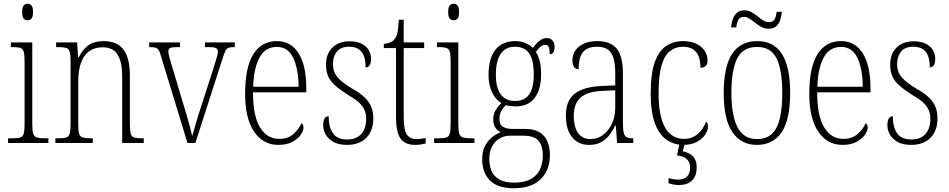

<svg xmlns="http://www.w3.org/2000/svg" viewBox="-20 -762 5056 1023"><path d="M23 0V-25H42Q72 -25 86.5 -29Q101 -33 106 -49Q111 -65 111 -98V-435Q111 -470 106.5 -486Q102 -502 88.5 -506.5Q75 -511 48 -511H38V-536H152V-99Q152 -65 157 -49.5Q162 -34 177 -29.5Q192 -25 221 -25H238V0ZM127 -654Q114 -654 106 -663Q98 -672 98 -698Q98 -723 106 -732.5Q114 -742 127 -742Q140 -742 148 -732.5Q156 -723 156 -698Q156 -672 148 -663Q140 -654 127 -654Z M275 0V-25H287Q317 -25 331.5 -29Q346 -33 351 -49Q356 -65 356 -99V-438Q356 -472 351 -487.5Q346 -503 331.5 -507Q317 -511 289 -511H279V-536H391L396 -456H399Q421 -500 452 -521.5Q483 -543 532 -543Q604 -543 638 -498Q672 -453 672 -359V-99Q672 -65 677 -49Q682 -33 696 -29Q710 -25 739 -25H746V0H631V-361Q631 -429 607.5 -469.5Q584 -510 526 -510Q484 -510 455 -489Q426 -468 411.5 -427.5Q397 -387 397 -331V-98Q397 -64 402 -48.5Q407 -33 422 -29Q437 -25 466 -25H474V0Z M838 -462Q832 -485 825.5 -495Q819 -505 808 -508Q797 -511 775 -511V-536H939V-511H923Q896 -511 886.5 -506Q877 -501 877 -488Q877 -477 883.5 -452.5Q890 -428 897 -407L956 -210Q965 -182 974.5 -149Q984 -116 992 -86Q1000 -56 1004 -37Q1010 -57 1022.5 -101Q1035 -145 1057 -211L1108 -369Q1123 -418 1132 -446Q1141 -474 1141 -486Q1141 -500 1131 -505.5Q1121 -511 1092 -511H1072V-536H1231V-511H1227Q1209 -511 1199 -508Q1189 -505 1182.5 -493.5Q1176 -482 1168 -457L1021 0H979Z M1463 10Q1381 10 1333.5 -61Q1286 -132 1286 -262Q1286 -404 1330 -473.5Q1374 -543 1455 -543Q1531 -543 1571.5 -477Q1612 -411 1612 -294V-270H1328Q1328 -144 1365.5 -83Q1403 -22 1467 -22Q1514 -22 1543 -47.5Q1572 -73 1586 -105Q1591 -103 1594 -97.5Q1597 -92 1597 -82Q1597 -65 1582 -43.5Q1567 -22 1537.5 -6Q1508 10 1463 10ZM1571 -300Q1570 -395 1542.5 -453.5Q1515 -512 1455 -512Q1393 -512 1362.5 -455Q1332 -398 1329 -300Z M1829 10Q1784 10 1756 -6Q1728 -22 1715 -46Q1702 -70 1702 -94Q1702 -111 1705.5 -122Q1709 -133 1716 -138Q1723 -143 1731 -143Q1731 -86 1753.5 -52.5Q1776 -19 1830 -19Q1879 -19 1905 -48Q1931 -77 1931 -129Q1931 -153 1923.5 -172.5Q1916 -192 1897 -211.5Q1878 -231 1841 -252Q1795 -281 1767.5 -305Q1740 -329 1728.5 -355.5Q1717 -382 1717 -418Q1717 -475 1751 -508.5Q1785 -542 1842 -542Q1880 -542 1905.5 -529.5Q1931 -517 1944 -496Q1957 -475 1957 -449Q1957 -427 1950 -415Q1943 -403 1928 -403Q1928 -460 1906 -486.5Q1884 -513 1840 -513Q1795 -513 1774.5 -486.5Q1754 -460 1754 -421Q1754 -378 1779.5 -349Q1805 -320 1858 -289Q1901 -265 1925 -241Q1949 -217 1959 -190.5Q1969 -164 1969 -131Q1969 -65 1931.5 -27.5Q1894 10 1829 10Z M2193 10Q2138 10 2114 -23.5Q2090 -57 2090 -142V-506H2025V-528Q2045 -530 2059 -536Q2073 -542 2082 -553Q2094 -568 2098.5 -593Q2103 -618 2105 -657H2131V-536H2240V-506H2131V-139Q2131 -71 2147.5 -46Q2164 -21 2198 -21Q2212 -21 2223 -22.5Q2234 -24 2248 -27V3Q2235 6 2220.5 8Q2206 10 2193 10Z M2293 0V-25H2312Q2342 -25 2356.5 -29Q2371 -33 2376 -49Q2381 -65 2381 -98V-435Q2381 -470 2376.5 -486Q2372 -502 2358.5 -506.5Q2345 -511 2318 -511H2308V-536H2422V-99Q2422 -65 2427 -49.5Q2432 -34 2447 -29.5Q2462 -25 2491 -25H2508V0ZM2397 -654Q2384 -654 2376 -663Q2368 -672 2368 -698Q2368 -723 2376 -732.5Q2384 -742 2397 -742Q2410 -742 2418 -732.5Q2426 -723 2426 -698Q2426 -672 2418 -663Q2410 -654 2397 -654Z M2717 241Q2631 241 2590 199Q2549 157 2549 87Q2549 44 2564.5 15Q2580 -14 2603 -32Q2626 -50 2648 -57Q2632 -65 2620 -81.5Q2608 -98 2608 -128Q2608 -155 2622 -177Q2636 -199 2651 -213Q2620 -231 2601.5 -271Q2583 -311 2583 -361Q2583 -452 2620 -497.5Q2657 -543 2727 -543Q2757 -543 2781 -532Q2805 -521 2819 -507Q2828 -518 2838.5 -530Q2849 -542 2862.5 -550.5Q2876 -559 2893 -559Q2914 -559 2924.5 -545.5Q2935 -532 2935 -513Q2935 -495 2929 -484Q2923 -473 2909 -473Q2909 -499 2904 -511Q2899 -523 2885 -523Q2872 -523 2861 -514Q2850 -505 2835 -485Q2848 -466 2855.5 -437.5Q2863 -409 2863 -363Q2863 -286 2829 -240.5Q2795 -195 2727 -195Q2716 -195 2699.5 -197Q2683 -199 2675 -202Q2662 -189 2651.5 -171.5Q2641 -154 2641 -128Q2641 -98 2660 -86.5Q2679 -75 2712 -75H2779Q2826 -75 2854.5 -57.5Q2883 -40 2896.5 -9Q2910 22 2910 64Q2910 144 2861 192.5Q2812 241 2717 241ZM2719 211Q2774 211 2807.5 192.5Q2841 174 2856.5 141.5Q2872 109 2872 67Q2872 13 2848.5 -13Q2825 -39 2769 -39H2698Q2667 -39 2642 -24.5Q2617 -10 2602 18Q2587 46 2587 85Q2587 120 2599 148.5Q2611 177 2640 194Q2669 211 2719 211ZM2724 -224Q2757 -224 2779.5 -239Q2802 -254 2813 -285.5Q2824 -317 2824 -365Q2824 -419 2812.5 -451.5Q2801 -484 2778.5 -498.5Q2756 -513 2723 -513Q2692 -513 2669.5 -497.5Q2647 -482 2634.5 -449Q2622 -416 2622 -364Q2622 -294 2648 -259Q2674 -224 2724 -224Z M3118 10Q3082 10 3054.5 -7Q3027 -24 3011 -59Q2995 -94 2995 -147Q2995 -226 3042.5 -263Q3090 -300 3189 -304L3258 -307V-371Q3258 -419 3249.5 -450Q3241 -481 3220 -497Q3199 -513 3161 -513Q3125 -513 3103.5 -499.5Q3082 -486 3072.5 -460Q3063 -434 3063 -393Q3047 -393 3038.5 -405.5Q3030 -418 3030 -441Q3030 -469 3045 -492Q3060 -515 3089.5 -529Q3119 -543 3163 -543Q3233 -543 3266 -502.5Q3299 -462 3299 -372V-107Q3299 -72 3303.5 -54.5Q3308 -37 3319 -31Q3330 -25 3351 -25H3354V0H3268L3261 -93H3258Q3245 -66 3227 -42.5Q3209 -19 3183 -4.5Q3157 10 3118 10ZM3125 -21Q3165 -21 3194.5 -44Q3224 -67 3241 -104.5Q3258 -142 3258 -186V-281L3193 -278Q3135 -276 3101 -260Q3067 -244 3052 -215Q3037 -186 3037 -145Q3037 -110 3046 -81.5Q3055 -53 3075 -37Q3095 -21 3125 -21Z M3621 10Q3572 10 3532.5 -16.5Q3493 -43 3470 -103.5Q3447 -164 3447 -263Q3447 -371 3469 -431.5Q3491 -492 3530 -517.5Q3569 -543 3619 -543Q3660 -543 3689.5 -529Q3719 -515 3734.5 -491.5Q3750 -468 3750 -438Q3750 -425 3745 -417Q3740 -409 3732 -405Q3724 -401 3712 -401Q3712 -435 3703 -460Q3694 -485 3673 -499Q3652 -513 3618 -513Q3580 -513 3550.5 -490.5Q3521 -468 3505 -414Q3489 -360 3489 -264Q3489 -181 3505 -127.5Q3521 -74 3551.5 -48Q3582 -22 3624 -22Q3657 -22 3680 -35.5Q3703 -49 3718.5 -70.5Q3734 -92 3742 -114Q3747 -110 3749.5 -103Q3752 -96 3752 -85Q3752 -66 3737 -44Q3722 -22 3693 -6Q3664 10 3621 10ZM3597 224Q3584 224 3570 221.5Q3556 219 3542 214V187Q3556 191 3569 193Q3582 195 3593 195Q3622 195 3639.5 179.5Q3657 164 3657 131Q3657 101 3639 85.5Q3621 70 3587 66L3603 -9H3631L3618 44Q3638 48 3655 57.5Q3672 67 3682 84.5Q3692 102 3692 129Q3692 177 3666.5 200.5Q3641 224 3597 224Z M4012 10Q3929 10 3882.5 -57.5Q3836 -125 3836 -267Q3836 -406 3880.5 -474.5Q3925 -543 4015 -543Q4102 -543 4146 -475Q4190 -407 4190 -267Q4190 -124 4144.5 -57Q4099 10 4012 10ZM4013 -21Q4064 -21 4093.5 -49.5Q4123 -78 4135.5 -133Q4148 -188 4148 -267Q4148 -390 4117.5 -451Q4087 -512 4014 -512Q3939 -512 3908 -451Q3877 -390 3877 -267Q3877 -147 3909.5 -84Q3942 -21 4013 -21ZM4075 -609Q4054 -609 4036.5 -618.5Q4019 -628 4003.5 -640.5Q3988 -653 3973.5 -662.5Q3959 -672 3944 -672Q3921 -672 3913 -655Q3905 -638 3903 -616H3875Q3877 -637 3883.5 -657.5Q3890 -678 3905 -692.5Q3920 -707 3946 -707Q3967 -707 3984 -697.5Q4001 -688 4016 -675.5Q4031 -663 4045.5 -653.5Q4060 -644 4077 -644Q4100 -644 4108 -661Q4116 -678 4118 -699H4146Q4144 -677 4137.5 -656.5Q4131 -636 4116.5 -622.5Q4102 -609 4075 -609Z M4469 10Q4387 10 4339.5 -61Q4292 -132 4292 -262Q4292 -404 4336 -473.5Q4380 -543 4461 -543Q4537 -543 4577.5 -477Q4618 -411 4618 -294V-270H4334Q4334 -144 4371.5 -83Q4409 -22 4473 -22Q4520 -22 4549 -47.5Q4578 -73 4592 -105Q4597 -103 4600 -97.5Q4603 -92 4603 -82Q4603 -65 4588 -43.5Q4573 -22 4543.5 -6Q4514 10 4469 10ZM4577 -300Q4576 -395 4548.5 -453.5Q4521 -512 4461 -512Q4399 -512 4368.5 -455Q4338 -398 4335 -300Z M4835 10Q4790 10 4762 -6Q4734 -22 4721 -46Q4708 -70 4708 -94Q4708 -111 4711.5 -122Q4715 -133 4722 -138Q4729 -143 4737 -143Q4737 -86 4759.5 -52.5Q4782 -19 4836 -19Q4885 -19 4911 -48Q4937 -77 4937 -129Q4937 -153 4929.5 -172.5Q4922 -192 4903 -211.5Q4884 -231 4847 -252Q4801 -281 4773.5 -305Q4746 -329 4734.5 -355.5Q4723 -382 4723 -418Q4723 -475 4757 -508.5Q4791 -542 4848 -542Q4886 -542 4911.5 -529.5Q4937 -517 4950 -496Q4963 -475 4963 -449Q4963 -427 4956 -415Q4949 -403 4934 -403Q4934 -460 4912 -486.5Q4890 -513 4846 -513Q4801 -513 4780.5 -486.5Q4760 -460 4760 -421Q4760 -378 4785.5 -349Q4811 -320 4864 -289Q4907 -265 4931 -241Q4955 -217 4965 -190.5Q4975 -164 4975 -131Q4975 -65 4937.5 -27.5Q4900 10 4835 10Z"/></svg>

Font: Noto Serif Khmer Condensed ExtraLight
Style: Regular
Weight: 250
Width: 3
Designer: Danh Hong and the Monotype Design Team
Foundry: Monotype Imaging Inc.
Version: Version 2.004